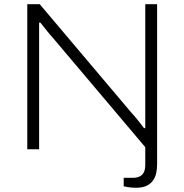

<svg xmlns="http://www.w3.org/2000/svg" viewBox="-20 -706 872 908"><path d="M623 182Q612 182 601.5 181Q591 180 582 178.5Q573 177 565 175V135H608Q638 135 652.5 120Q667 105 667 75V-10L231 -526Q218 -540 200.5 -562Q183 -584 171 -599H165Q165 -578 165 -551Q165 -524 165 -501V0H109V-686H168L604 -170Q612 -162 622.5 -149Q633 -136 643.5 -123Q654 -110 661 -100H667Q667 -120 667 -145Q667 -170 667 -189V-686H723V71Q723 92 719 111.5Q715 131 704 147Q693 163 673.5 172.5Q654 182 623 182Z"/></svg>

Font: Archivo SemiExpanded Thin
Style: Regular
Weight: 250
Width: 6
Designer: Hector Gatti
Foundry: Omnibus-Type
Version: Version 2.001